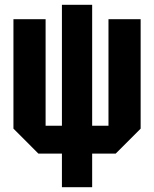

<svg xmlns="http://www.w3.org/2000/svg" viewBox="-20 -640 642 800"><path d="M140 0 36 -104V-560H170V-116H238V-620H364V-116H432V-560H566V-104L462 0H364V140H238V0Z"/></svg>

Font: Tektur Condensed SemiBold
Style: Regular
Weight: 600
Width: 3
Designer: Adam Jagosz
Foundry: Adam Jagosz
Version: Version 1.005;gftools[0.9.30]